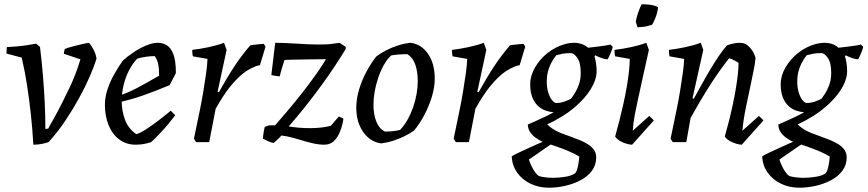

<svg xmlns="http://www.w3.org/2000/svg" viewBox="-20 -661 4035 893"><path d="M135 12Q131 -62 123.5 -130Q116 -198 106 -263.5Q96 -329 81 -393L10 -412Q10 -418 10.5 -426.5Q11 -435 12 -442Q33 -443 56.5 -445Q80 -447 103.5 -450.5Q127 -454 148 -458L166 -443Q174 -377 179.5 -312Q185 -247 188 -184.5Q191 -122 191 -61L204 -63Q218 -88 234.5 -117.5Q251 -147 267.5 -180Q284 -213 300.5 -247Q317 -281 330.5 -316Q344 -351 354 -385L277 -411Q277 -416 278.5 -422.5Q280 -429 281 -433Q295 -439 318 -445Q341 -451 362.5 -456Q384 -461 394 -462Q406 -448 416 -428.5Q426 -409 429 -388Q417 -350 396 -302Q375 -254 346 -201.5Q317 -149 282 -97Q247 -45 206 0Q195 4 176 8Q157 12 135 12Z M611 12Q567 12 534.5 -12.5Q502 -37 485 -79Q468 -121 468 -173Q468 -210 480.5 -247Q493 -284 512.5 -318Q532 -352 551 -379Q572 -398 600 -417Q628 -436 658.5 -449Q689 -462 714 -462Q736 -462 755 -451Q774 -440 786 -410Q798 -380 798 -321L769 -265Q702 -237 643.5 -216.5Q585 -196 518 -182L516 -210Q571 -227 618 -252Q665 -277 720 -309Q720 -324 719 -339.5Q718 -355 714 -370Q710 -385 700 -400Q680 -400 659 -397Q638 -394 618 -388Q596 -365 579.5 -332.5Q563 -300 554.5 -263.5Q546 -227 546 -191Q546 -144 562 -102.5Q578 -61 614 -37Q633 -42 663 -62Q693 -82 723.5 -105.5Q754 -129 774 -146L795 -125Q783 -109 764.5 -86.5Q746 -64 724.5 -41Q703 -18 683 0Q665 6 647 9Q629 12 611 12Z M892 0 882 -16Q887 -40 894.5 -76Q902 -112 910.5 -153.5Q919 -195 926 -237.5Q933 -280 938.5 -319Q944 -358 945 -387L877 -399Q874 -411 874 -429Q909 -433 949.5 -441.5Q990 -450 1022 -462L1034 -429L992 -234L998 -232Q1018 -268 1036 -298Q1054 -328 1071.5 -354.5Q1089 -381 1107 -404.5Q1125 -428 1144 -450Q1152 -452 1163.5 -453Q1175 -454 1187 -455.5Q1199 -457 1207 -457L1215 -444L1189 -358Q1178 -356 1167.5 -352Q1157 -348 1146.5 -342.5Q1136 -337 1125 -330Q1106 -317 1088 -299.5Q1070 -282 1052 -260Q1034 -238 1017 -211.5Q1000 -185 983 -155L953 0Z M1488 12Q1463 12 1433 5Q1403 -2 1371 -12Q1342 -21 1315.5 -26.5Q1289 -32 1269 -32L1300 -44Q1290 -31 1277 -18Q1264 -5 1252 4Q1241 2 1227.5 -4Q1214 -10 1203 -16Q1203 -22 1204 -29.5Q1205 -37 1206.5 -47.5Q1208 -58 1211 -70Q1220 -75 1232 -78H1295L1238 -53Q1277 -98 1314 -141.5Q1351 -185 1385.5 -229Q1420 -273 1451.5 -317.5Q1483 -362 1511 -410L1540 -386Q1480 -386 1428.5 -385Q1377 -384 1344 -383.5Q1311 -383 1303 -382Q1300 -373 1297 -362.5Q1294 -352 1290.5 -341.5Q1287 -331 1285 -321.5Q1283 -312 1281 -306Q1274 -306 1262 -308Q1250 -310 1242 -312L1260 -462Q1278 -462 1305 -461Q1332 -460 1361 -458Q1390 -456 1416 -455Q1442 -454 1459 -454Q1479 -454 1494 -454.5Q1509 -455 1524.5 -457Q1540 -459 1559 -462L1588 -443V-433Q1563 -392 1535 -350Q1507 -308 1477.5 -267.5Q1448 -227 1418.5 -189Q1389 -151 1360 -116.5Q1331 -82 1305 -52L1297 -77Q1315 -74 1332 -71.5Q1349 -69 1365 -67.5Q1381 -66 1396 -65.5Q1411 -65 1424 -65Q1450 -65 1475 -68Q1500 -71 1519 -76Q1528 -87 1537.5 -98Q1547 -109 1556 -119L1577 -110Q1577 -103 1572.5 -83.5Q1568 -64 1558.5 -42Q1549 -20 1532 -4Q1515 12 1488 12Z M1752 6Q1718 1 1692.5 -21Q1667 -43 1652 -78.5Q1637 -114 1637 -159Q1637 -201 1650 -244.5Q1663 -288 1684.5 -328Q1706 -368 1730 -398Q1752 -415 1778 -428Q1804 -441 1832.5 -450Q1861 -459 1889 -462Q1939 -456 1970.5 -411Q2002 -366 2002 -295Q2002 -255 1988.5 -210.5Q1975 -166 1953 -125Q1931 -84 1906 -54Q1885 -39 1859 -26.5Q1833 -14 1806 -5.5Q1779 3 1752 6ZM1770 -49Q1789 -49 1808 -51Q1827 -53 1841 -57Q1860 -77 1875 -103.5Q1890 -130 1901 -161Q1912 -192 1917.5 -223.5Q1923 -255 1923 -283Q1923 -328 1911.5 -360.5Q1900 -393 1875 -409Q1853 -409 1833 -407.5Q1813 -406 1799 -403Q1779 -384 1764 -356.5Q1749 -329 1738.5 -297.5Q1728 -266 1722.5 -234.5Q1717 -203 1717 -174Q1717 -131 1729.5 -97.5Q1742 -64 1770 -49Z M2100 0 2090 -16Q2095 -40 2102.5 -76Q2110 -112 2118.5 -153.5Q2127 -195 2134 -237.5Q2141 -280 2146.5 -319Q2152 -358 2153 -387L2085 -399Q2082 -411 2082 -429Q2117 -433 2157.5 -441.5Q2198 -450 2230 -462L2242 -429L2200 -234L2206 -232Q2226 -268 2244 -298Q2262 -328 2279.5 -354.5Q2297 -381 2315 -404.5Q2333 -428 2352 -450Q2360 -452 2371.5 -453Q2383 -454 2395 -455.5Q2407 -457 2415 -457L2423 -444L2397 -358Q2386 -356 2375.5 -352Q2365 -348 2354.5 -342.5Q2344 -337 2333 -330Q2314 -317 2296 -299.5Q2278 -282 2260 -260Q2242 -238 2225 -211.5Q2208 -185 2191 -155L2161 0Z M2532 212Q2486 212 2447.5 193.5Q2409 175 2385.5 142Q2362 109 2360 66Q2373 58 2395.5 47.5Q2418 37 2443 25.5Q2468 14 2490 4.5Q2512 -5 2525 -10L2553 3L2440 81Q2444 94 2451.5 110Q2459 126 2468 139Q2477 152 2487 158Q2501 162 2518 164Q2535 166 2554 166Q2580 166 2610.5 161Q2641 156 2656 144Q2664 133 2669 107.5Q2674 82 2674 67Q2655 55 2628 43.5Q2601 32 2570 21Q2539 10 2506 0Q2487 -9 2470.5 -21Q2454 -33 2444.5 -48.5Q2435 -64 2435 -82Q2447 -87 2469.5 -97Q2492 -107 2516 -118.5Q2540 -130 2555 -139Q2537 -140 2518 -146.5Q2499 -153 2482.5 -168Q2466 -183 2456 -208Q2446 -233 2446 -269Q2446 -309 2468.5 -347.5Q2491 -386 2526 -414Q2545 -429 2565.5 -439.5Q2586 -450 2608 -456Q2630 -462 2652 -462Q2669 -462 2685 -456.5Q2701 -451 2715 -439Q2736 -441 2758 -444Q2780 -447 2797 -449.5Q2814 -452 2819 -454L2830 -443Q2827 -431 2820.5 -415Q2814 -399 2806 -385Q2795 -385 2778 -391Q2761 -397 2748 -404L2745 -398Q2749 -387 2752 -367.5Q2755 -348 2755 -332Q2755 -310 2747.5 -288Q2740 -266 2726.5 -244.5Q2713 -223 2694.5 -202.5Q2676 -182 2655 -164Q2640 -151 2624 -139.5Q2608 -128 2591.5 -118Q2575 -108 2558.5 -99Q2542 -90 2525 -83Q2536 -71 2552.5 -60.5Q2569 -50 2589 -42Q2609 -34 2630 -27Q2653 -19 2675 -10Q2697 -1 2714.5 10Q2732 21 2742.5 36Q2753 51 2753 71Q2753 106 2733.5 132.5Q2714 159 2681.5 176.5Q2649 194 2610 203Q2571 212 2532 212ZM2567 -182Q2587 -182 2606.5 -189Q2626 -196 2636 -202Q2641 -208 2652 -225Q2663 -242 2672 -266.5Q2681 -291 2681 -321Q2681 -370 2665 -392Q2649 -414 2636 -414Q2612 -414 2596.5 -411Q2581 -408 2567 -404Q2563 -399 2555.5 -388Q2548 -377 2540.5 -361.5Q2533 -346 2528 -326.5Q2523 -307 2523 -284Q2523 -252 2530.5 -229Q2538 -206 2548.5 -194Q2559 -182 2567 -182Z M2909 -387 2841 -399Q2838 -411 2838 -429Q2873 -433 2913.5 -441.5Q2954 -450 2986 -462L2998 -429Q2979 -345 2966.5 -287Q2954 -229 2945.5 -190.5Q2937 -152 2932.5 -127.5Q2928 -103 2926 -86Q2924 -69 2923 -53L3000 -122L3021 -101L2920 12Q2910 12 2894 7.5Q2878 3 2863.5 -5.5Q2849 -14 2841 -26Q2851 -61 2861 -100.5Q2871 -140 2880 -180.5Q2889 -221 2895.5 -259.5Q2902 -298 2905.5 -330.5Q2909 -363 2909 -387ZM2945 -534Q2944 -538 2942.5 -542.5Q2941 -547 2940 -551Q2939 -555 2937 -559Q2940 -578 2945.5 -594.5Q2951 -611 2956 -623.5Q2961 -636 2964 -641Q2987 -641 3002.5 -639Q3018 -637 3027.5 -633.5Q3037 -630 3041 -627Q3037 -598 3027 -574.5Q3017 -551 3013 -546Q3010 -545 3005 -543.5Q3000 -542 2992 -540Q2982 -537 2970.5 -536Q2959 -535 2945 -534Z M3430 12Q3420 12 3404.5 7.5Q3389 3 3374 -5.5Q3359 -14 3351 -26Q3361 -61 3370.5 -98.5Q3380 -136 3388 -173.5Q3396 -211 3402 -246.5Q3408 -282 3411.5 -313Q3415 -344 3415 -368Q3408 -374 3396 -380Q3384 -386 3371 -390Q3352 -366 3330 -335.5Q3308 -305 3285 -269Q3262 -233 3238.5 -193.5Q3215 -154 3192 -112L3172 0H3109L3099 -16Q3104 -40 3111.5 -76Q3119 -112 3127.5 -153.5Q3136 -195 3143 -237.5Q3150 -280 3155.5 -319Q3161 -358 3162 -387L3094 -399Q3091 -411 3091 -429Q3126 -433 3166.5 -441.5Q3207 -450 3239 -462L3251 -429L3201 -204L3207 -202Q3227 -238 3246 -272.5Q3265 -307 3284.5 -339.5Q3304 -372 3323 -400Q3342 -428 3361 -450Q3375 -455 3390.5 -458.5Q3406 -462 3421 -462Q3444 -462 3459.5 -448Q3475 -434 3484 -417Q3493 -400 3494 -390Q3492 -368 3487 -343Q3482 -318 3476.5 -291Q3471 -264 3465 -236Q3458 -203 3451 -170Q3444 -137 3439.5 -107.5Q3435 -78 3433 -53L3510 -122L3531 -101Z M3697 212Q3651 212 3612.5 193.5Q3574 175 3550.5 142Q3527 109 3525 66Q3538 58 3560.5 47.5Q3583 37 3608 25.5Q3633 14 3655 4.5Q3677 -5 3690 -10L3718 3L3605 81Q3609 94 3616.5 110Q3624 126 3633 139Q3642 152 3652 158Q3666 162 3683 164Q3700 166 3719 166Q3745 166 3775.5 161Q3806 156 3821 144Q3829 133 3834 107.5Q3839 82 3839 67Q3820 55 3793 43.5Q3766 32 3735 21Q3704 10 3671 0Q3652 -9 3635.5 -21Q3619 -33 3609.5 -48.5Q3600 -64 3600 -82Q3612 -87 3634.5 -97Q3657 -107 3681 -118.5Q3705 -130 3720 -139Q3702 -140 3683 -146.5Q3664 -153 3647.5 -168Q3631 -183 3621 -208Q3611 -233 3611 -269Q3611 -309 3633.5 -347.5Q3656 -386 3691 -414Q3710 -429 3730.5 -439.5Q3751 -450 3773 -456Q3795 -462 3817 -462Q3834 -462 3850 -456.5Q3866 -451 3880 -439Q3901 -441 3923 -444Q3945 -447 3962 -449.5Q3979 -452 3984 -454L3995 -443Q3992 -431 3985.5 -415Q3979 -399 3971 -385Q3960 -385 3943 -391Q3926 -397 3913 -404L3910 -398Q3914 -387 3917 -367.5Q3920 -348 3920 -332Q3920 -310 3912.5 -288Q3905 -266 3891.5 -244.5Q3878 -223 3859.5 -202.5Q3841 -182 3820 -164Q3805 -151 3789 -139.5Q3773 -128 3756.5 -118Q3740 -108 3723.5 -99Q3707 -90 3690 -83Q3701 -71 3717.5 -60.5Q3734 -50 3754 -42Q3774 -34 3795 -27Q3818 -19 3840 -10Q3862 -1 3879.5 10Q3897 21 3907.5 36Q3918 51 3918 71Q3918 106 3898.5 132.5Q3879 159 3846.5 176.5Q3814 194 3775 203Q3736 212 3697 212ZM3732 -182Q3752 -182 3771.5 -189Q3791 -196 3801 -202Q3806 -208 3817 -225Q3828 -242 3837 -266.5Q3846 -291 3846 -321Q3846 -370 3830 -392Q3814 -414 3801 -414Q3777 -414 3761.5 -411Q3746 -408 3732 -404Q3728 -399 3720.5 -388Q3713 -377 3705.5 -361.5Q3698 -346 3693 -326.5Q3688 -307 3688 -284Q3688 -252 3695.5 -229Q3703 -206 3713.5 -194Q3724 -182 3732 -182Z"/></svg>

Font: Labrada
Style: Italic
Weight: 400
Italic angle: -7°
Designer: Mercedes Jáuregui
Foundry: Omnibus-Type Team
Version: Version 1.000